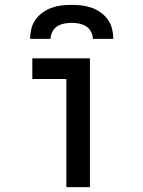

<svg xmlns="http://www.w3.org/2000/svg" viewBox="-20 -770 590 790"><path d="M253 0V-445H113V-530H350V0ZM104 -610Q104 -631 109 -651.5Q114 -672 126 -689Q138 -706 155.5 -718.5Q173 -731 192.5 -738Q212 -745 233 -747.5Q254 -750 275 -750Q296 -750 317 -747.5Q338 -745 357.5 -738Q377 -731 394.5 -718.5Q412 -706 424 -689Q436 -672 441 -651.5Q446 -631 446 -610H362Q362 -625 354.5 -639.5Q347 -654 334 -662Q321 -670 305.5 -673Q290 -676 275 -676Q260 -676 244.5 -673Q229 -670 216 -662Q203 -654 195.5 -639.5Q188 -625 188 -610Z"/></svg>

Font: Lode Dark
Style: Bold
Weight: 700
Monospace: yes
Designer: Belleve Invis
Foundry: Belleve Invis
Version: Version 29.2.0; ttfautohint (v1.8.3)